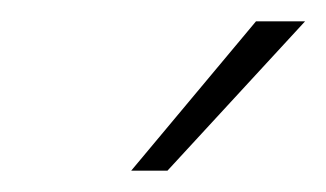

<svg xmlns="http://www.w3.org/2000/svg" viewBox="-20 -717 306 180"><path d="M103 -557 220 -697H266L137 -557Z"/></svg>

Font: Hanken Grotesk ExtraLight
Style: Italic
Weight: 250
Italic angle: -8°
Designer: Alfredo Marco Pradil
Foundry: Hanken Design Co.
Version: Version 3.013